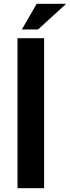

<svg xmlns="http://www.w3.org/2000/svg" viewBox="-20 -990 368 1010"><path d="M72 -789H212V0H72ZM328 -970 180 -835H95L173 -970Z"/></svg>

Font: Reem Kufi Ink
Style: Bold
Weight: 700
Designer: Khaled Hosny
Version: Version 1.002